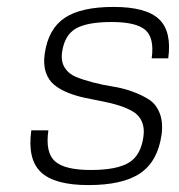

<svg xmlns="http://www.w3.org/2000/svg" viewBox="-20 -530 522 560"><path d="M161.1 -377.9Q157.2 -351.1 168.7 -332.8Q180.2 -314.5 201.7 -305.7Q223.1 -296.9 251.2 -289.6Q279.3 -282.2 309.1 -277.6Q338.9 -272.9 366.5 -262.9Q394 -252.9 414.8 -239.5Q435.5 -226.1 445.8 -199.7Q456.1 -173.3 451.2 -137.2Q440.4 -60.1 389.6 -25.1Q338.9 9.8 237.8 9.8Q138.7 9.8 99.1 -28.1Q59.6 -65.9 71.3 -149.9H121.1Q111.8 -85.4 140.1 -59.8Q168.5 -34.2 244.6 -34.2Q320.8 -34.2 356 -55.7Q391.1 -77.1 398.4 -131.8Q401.9 -157.2 393.6 -175.8Q385.3 -194.3 367.9 -204.6Q350.6 -214.8 327.6 -222.2Q304.7 -229.5 278.6 -234.4Q252.4 -239.3 226.6 -244.9Q200.7 -250.5 177.7 -259.8Q154.8 -269 138.2 -282.5Q121.6 -295.9 113.8 -318.8Q106 -341.8 110.4 -373Q120.6 -445.3 168.2 -477.5Q215.8 -509.8 311.5 -509.8Q406.2 -509.8 443.8 -474.1Q481.4 -438.5 470.7 -359.9H422.4Q430.7 -418.9 404.1 -442.4Q377.4 -465.8 305.7 -465.8Q233.9 -465.8 200.9 -446.5Q168 -427.2 161.1 -377.9Z"/></svg>

Font: Fivo Sans Light
Style: Regular
Weight: 300
Designer: Alexander Slobzheninov
Foundry: Alexander Slobzheninov
Version: 1.0